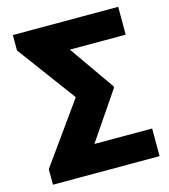

<svg xmlns="http://www.w3.org/2000/svg" viewBox="-107 -796 777 881"><g transform="rotate(-15 281.5 -355.5)"><path d="M421.4 -357.4 267.6 -131.3H542V0H35.6V-73.7L240.7 -360.8L35.6 -637.7V-710.9H536.1V-578.6H271L421.4 -363.8Z"/></g></svg>

Font: Roboto
Style: Regular
Weight: 900
Designer: Google
Version: Version 2.001171; 2014